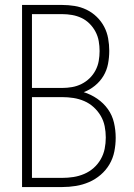

<svg xmlns="http://www.w3.org/2000/svg" viewBox="-20 -755 540 775"><path d="M69 0V-735H231Q256 -735 281 -731Q306 -727 329 -716Q352 -705 370.5 -687Q389 -669 400.5 -647Q412 -625 416.5 -600Q421 -575 421 -550Q421 -523 416 -497Q411 -471 397.5 -448.5Q384 -426 363 -409Q342 -392 318 -383Q347 -374 372.5 -356.5Q398 -339 415.5 -314.5Q433 -290 440 -260Q447 -230 447 -199Q447 -171 441.5 -143.5Q436 -116 422 -92Q408 -68 386.5 -49.5Q365 -31 339.5 -20Q314 -9 286.5 -4.5Q259 0 231 0ZM109 -400H231Q251 -400 271 -403.5Q291 -407 309 -416Q327 -425 341.5 -439Q356 -453 365.5 -471Q375 -489 378.5 -509Q382 -529 382 -549Q382 -569 378.5 -589Q375 -609 365.5 -627Q356 -645 341.5 -659.5Q327 -674 309 -682.5Q291 -691 271 -694.5Q251 -698 231 -698H109ZM231 -37Q254 -37 276.5 -40.5Q299 -44 320 -53Q341 -62 358 -77Q375 -92 386.5 -112Q398 -132 402.5 -154.5Q407 -177 407 -200Q407 -223 402.5 -245.5Q398 -268 386.5 -287.5Q375 -307 358 -322.5Q341 -338 320 -347Q299 -356 276.5 -359.5Q254 -363 231 -363H109V-37Z"/></svg>

Font: Iosevka Curly Extralight
Style: Regular
Weight: 200
Monospace: yes
Designer: Belleve Invis
Foundry: Belleve Invis
Version: Version 22.1.2; ttfautohint (v1.8.4)